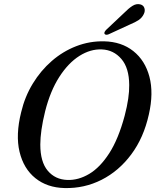

<svg xmlns="http://www.w3.org/2000/svg" viewBox="-20 -916 772 948"><path d="M494 -712Q580 -710 638.2 -663.8Q696.5 -617.5 717.8 -537Q739 -456.5 715 -351Q689.5 -236 628.2 -153.8Q567 -71.5 481.5 -28.2Q396 15 298.5 12.5Q213 10.5 154.8 -36.2Q96.5 -83 76.5 -166.5Q56.5 -250 84.5 -362Q102.5 -438.5 141.8 -503Q181 -567.5 235.8 -615Q290.5 -662.5 356.5 -688Q422.5 -713.5 494 -712ZM312.5 -27.5Q367 -25.5 420.8 -57.5Q474.5 -89.5 519.8 -160Q565 -230.5 595.5 -344.5Q607.5 -390 613 -428Q618.5 -466 618 -496.5Q617.5 -580.5 579.2 -625Q541 -669.5 483 -672Q427 -674.5 372.2 -640Q317.5 -605.5 273 -536.5Q228.5 -467.5 203 -367Q190.5 -316.5 184.8 -275.8Q179 -235 179 -202.5Q179 -116.5 215.8 -73Q252.5 -29.5 312.5 -27.5ZM592 -851.5Q614.5 -874.5 633.8 -886.8Q653 -899 672 -894.5Q688.5 -890.5 693 -876Q697.5 -861.5 690 -846.5Q681.5 -828.5 664.8 -817.2Q648 -806 623.5 -796L516 -746.5Q510 -744 504.2 -744.5Q498.5 -745 496 -749Q494 -753.5 497 -759Q500 -764.5 505 -769.5Z"/></svg>

Font: Fraunces 72pt S050
Style: Italic
Weight: 400
Italic angle: -16°
Version: Version 1.000; ttfautohint (v1.8.3)